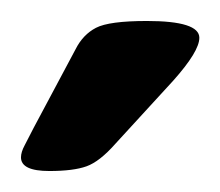

<svg xmlns="http://www.w3.org/2000/svg" viewBox="-20 -738 210 183"><path d="M27 -575Q0 -575 0 -588Q0 -593 3.5 -599.5Q7 -606 12 -616L52 -691Q59 -705 71.5 -711.5Q84 -718 120 -718Q170 -718 170 -702Q170 -689 145 -661L90 -601Q75 -584 62.5 -579.5Q50 -575 27 -575Z"/></svg>

Font: Asap Semi Expanded Medium
Style: Regular
Weight: 500
Width: 6
Designer: Pablo Cosgaya
Foundry: Omnibus-Type
Version: Version 3.001; ttfautohint (v1.8.4.7-5d5b)